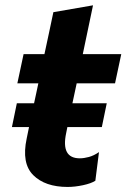

<svg xmlns="http://www.w3.org/2000/svg" viewBox="-20 -708 488 741"><path d="M26 -217.5 45 -309.5H111.5Q115.5 -327.5 119.5 -346.5Q123.5 -365.5 128 -386.5H47L71 -499H151.5Q161 -543 169.2 -581.5Q177.5 -620 186 -661L339 -687.5Q328.5 -638 319.5 -594.5Q310.5 -551 299.5 -499H448L424 -386.5H276L259.5 -309.5H392L373 -217.5H240L235.5 -195Q214.5 -97 288 -97Q304 -97 323.2 -102.2Q342.5 -107.5 362 -121L348 -10.5Q332 0 300.2 6.8Q268.5 13.5 241 13.5Q154 13.5 108.2 -32.2Q62.5 -78 83 -173.5Q85 -184.5 87.5 -195.5Q90 -206.5 92 -217.5Z"/></svg>

Font: Commissioner
Style: Bold Italic
Weight: 700
Italic angle: -12°
Designer: Kostas Bartsokas
Foundry: Kostas Bartsokas
Version: Version 1.000; ttfautohint (v1.8.3)